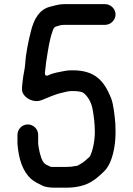

<svg xmlns="http://www.w3.org/2000/svg" viewBox="-20 -746 628 908"><path d="M477 -726.5H283C259.6 -726.5 236.1 -719.1 215.2 -713.9C165.2 -700 140.6 -656 126.1 -598C115 -553.3 102.4 -496.6 99.5 -447.3C97.8 -418.2 89.5 -391.2 87.4 -364.8C84.8 -341.2 81.3 -321.5 87.5 -306.9C98.4 -281.5 138.2 -258.6 174.8 -271.8C204 -282.2 235.6 -299.6 277.2 -308.2C291.9 -312.1 304 -315.5 323 -315.5C336.7 -315.5 350.1 -314.7 363 -311.4C370.3 -310.6 378.2 -304.5 380.8 -301.8C399.5 -283.2 413.1 -258.5 418.3 -227.1C424.1 -194.6 428.5 -159.7 428.5 -122C428.5 -81.7 419.4 -34.8 406.2 -8.4C402.9 -1.9 399.3 -1.6 390.8 6.8C375.7 22 363.6 27.6 348.4 36.7C347 37.6 344.3 38.5 342 38.5H340.5C327.5 41.5 309.1 43.5 294 43.5H225C216.7 43.5 214.3 39.2 202.5 34.7C184.6 27.7 176.9 7.7 172 -9.6L168 -23.6C165.7 -31.5 160.5 -60 160.5 -70V-108C160.5 -135.3 138.5 -157.5 111.5 -157.5C84.5 -157.5 62.5 -135.3 62.5 -108V-67.4C67.9 5.9 86.9 62.3 125.5 98.8C142.8 114.4 160.4 121.8 184.2 133.6C197.6 139 217.1 141.5 238 141.5H296C339.7 141.5 381.1 131.8 408.4 115.4L430 101.7C442.3 92.6 472.7 65.6 481.7 54.2C509.9 18.6 526.5 -49.2 526.5 -121C526.5 -134.9 526.2 -147 525.5 -162.1C521.5 -204.9 516.9 -253 504.4 -284.3C472.4 -362.2 430.7 -413.5 324 -413.5C311.2 -413.5 299.7 -413.3 287.5 -410.8C260.4 -405.3 232.4 -401.7 210.6 -390.8C189 -380 192.6 -403.5 192.6 -403.5L196.5 -437.2C197.2 -446.3 198.7 -457.6 200.7 -468.1C207.3 -510.3 214 -557.7 228.1 -596.9C229.3 -601.1 233.9 -617.6 244 -620.1C253.9 -622.6 265.4 -628.5 283 -628.5H477C503.4 -628.5 526.5 -651.2 526.5 -677.5C526.5 -703.8 503.4 -726.5 477 -726.5Z"/></svg>

Font: Smoothie
Style: Light
Weight: 400
Foundry: Cannot Into Space Fonts
Version: Version 0.8